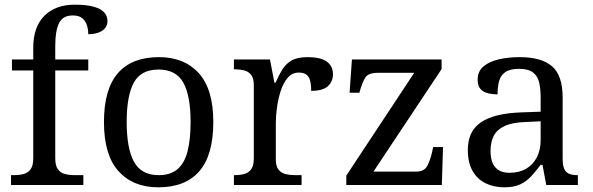

<svg xmlns="http://www.w3.org/2000/svg" viewBox="-20 -790 2531 820"><path d="M27 0V-42H40Q63 -42 81.5 -47Q100 -52 111 -67.5Q122 -83 122 -114V-489H31V-536H122V-586Q122 -675 169.5 -722.5Q217 -770 299 -770Q351 -770 381.5 -761Q412 -752 425.5 -736.5Q439 -721 439 -700Q439 -682 428.5 -669.5Q418 -657 399.5 -650.5Q381 -644 357 -644Q357 -664 351 -682.5Q345 -701 331 -712.5Q317 -724 291 -724Q248 -724 232 -691Q216 -658 216 -595V-536H357V-489H216V-114Q216 -83 227 -67.5Q238 -52 257 -47Q276 -42 298 -42H336V0Z M656 10Q548 10 486 -59Q424 -128 424 -269Q424 -409 483.5 -477.5Q543 -546 659 -546Q767 -546 829 -477.5Q891 -409 891 -269Q891 -128 831.5 -59Q772 10 656 10ZM658 -42Q708 -42 738 -67.5Q768 -93 781 -144Q794 -195 794 -269Q794 -381 763 -437Q732 -493 657 -493Q582 -493 551.5 -437Q521 -381 521 -269Q521 -157 552 -99.5Q583 -42 658 -42Z M979 0V-42H982Q1005 -42 1023.5 -47Q1042 -52 1053 -67.5Q1064 -83 1064 -114V-426Q1064 -456 1052.5 -470.5Q1041 -485 1022.5 -489.5Q1004 -494 982 -494H979V-536H1133L1152 -437H1157Q1170 -467 1185 -492Q1200 -517 1225 -531.5Q1250 -546 1294 -546Q1349 -546 1375.5 -527Q1402 -508 1402 -473Q1402 -442 1380.5 -422Q1359 -402 1309 -402Q1309 -430 1304 -447Q1299 -464 1287.5 -472Q1276 -480 1256 -480Q1228 -480 1209 -458Q1190 -436 1179 -402Q1168 -368 1163 -331.5Q1158 -295 1158 -266V-109Q1158 -80 1169.5 -65.5Q1181 -51 1199.5 -46.5Q1218 -42 1240 -42H1268V0Z M1459 0V-40L1749 -479H1593Q1553 -479 1540 -458.5Q1527 -438 1516 -398L1515 -394H1473L1483 -536H1866V-495L1575 -57H1757Q1792 -57 1805 -82Q1818 -107 1825 -139L1830 -162H1872L1867 0Z M2133 10Q2089 10 2053.5 -7.5Q2018 -25 1998 -60.5Q1978 -96 1978 -150Q1978 -230 2034.5 -268Q2091 -306 2206 -310L2289 -313V-373Q2289 -409 2283 -436.5Q2277 -464 2257 -480Q2237 -496 2196 -496Q2158 -496 2138 -482Q2118 -468 2111.5 -443.5Q2105 -419 2105 -387Q2063 -387 2041.5 -401.5Q2020 -416 2020 -450Q2020 -485 2044.5 -506Q2069 -527 2110 -536.5Q2151 -546 2200 -546Q2292 -546 2337.5 -507Q2383 -468 2383 -373V-114Q2383 -86 2389 -70.5Q2395 -55 2409 -48.5Q2423 -42 2445 -42H2448V0H2313L2297 -86H2289Q2268 -58 2248 -36.5Q2228 -15 2201.5 -2.5Q2175 10 2133 10ZM2156 -52Q2197 -52 2226.5 -69Q2256 -86 2272.5 -117.5Q2289 -149 2289 -191V-272L2225 -269Q2168 -267 2135.5 -252Q2103 -237 2089 -210.5Q2075 -184 2075 -145Q2075 -114 2084 -93.5Q2093 -73 2111 -62.5Q2129 -52 2156 -52Z"/></svg>

Font: Noto Serif Myanmar
Style: Regular
Weight: 400
Designer: Ben Mitchell and the Monotype Design Team
Foundry: Monotype Imaging Inc.
Version: Version 2.106